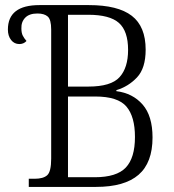

<svg xmlns="http://www.w3.org/2000/svg" viewBox="-20 -734 683 754"><path d="M93 0V-32H116Q150 -32 165.5 -46Q181 -60 181 -111V-618Q181 -657 167.5 -669Q154 -681 127 -681Q95 -681 79 -664.5Q63 -648 64 -622Q64 -604 70 -593Q76 -582 84 -573Q73 -561 56 -561Q36 -561 23.5 -577Q11 -593 11 -618Q11 -714 135 -714H329Q443 -714 497.5 -672Q552 -630 552 -539Q552 -466 518 -430Q484 -394 437 -380V-376Q501 -368 540 -323.5Q579 -279 579 -194Q579 -95 524 -47.5Q469 0 357 0ZM327 -394Q416 -394 449.5 -431Q483 -468 483 -538Q483 -612 447 -644Q411 -676 326 -676H247V-394ZM352 -38Q438 -38 474 -76Q510 -114 510 -196Q510 -276 476.5 -315.5Q443 -355 354 -355H247V-38Z"/></svg>

Font: Noto Serif SemiCondensed Light
Style: Regular
Weight: 300
Width: 4
Designer: Monotype Design Team
Foundry: Monotype Imaging Inc.
Version: Version 2.013